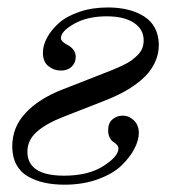

<svg xmlns="http://www.w3.org/2000/svg" viewBox="-20 -488 474 520"><path d="M153.8 -12.2Q219.2 -12.2 260 -38.3Q300.8 -64.5 300.8 -85.9Q300.8 -91.3 296.4 -95.9Q292 -100.6 286.9 -103.8Q281.7 -106.9 277.3 -115Q272.9 -123 272.9 -134.8Q272.9 -155.3 284.9 -165Q296.9 -174.8 312 -174.8Q329.1 -174.8 342.5 -162.1Q356 -149.4 356 -127.9Q356 -108.4 344 -85.2Q332 -62 309.1 -39.8Q286.1 -17.6 245.6 -2.7Q205.1 12.2 154.8 12.2Q125 12.2 100.6 6.8Q76.2 1.5 55.9 -10Q35.6 -21.5 24.4 -42.2Q13.2 -63 13.2 -91.8Q13.2 -143.6 49.3 -182.1Q85.4 -220.7 147.9 -245.1L257.8 -288.1Q276.4 -295.4 286.1 -299.3Q295.9 -303.2 311.5 -310.5Q327.1 -317.9 335.4 -324Q343.8 -330.1 352.5 -338.6Q361.3 -347.2 365.2 -357.2Q369.1 -367.2 369.1 -378.9Q369.1 -408.7 342.5 -426.3Q315.9 -443.8 269 -443.8Q216.8 -443.8 180.9 -423.6Q145 -403.3 145 -384.8Q145 -378.9 151.4 -373.8Q157.7 -368.7 165 -365Q172.4 -361.3 178.7 -353.3Q185.1 -345.2 185.1 -334Q185.1 -317.9 174.1 -307.4Q163.1 -296.9 145 -296.9Q126 -296.9 111.1 -308.8Q96.2 -320.8 96.2 -345.2Q96.2 -364.7 107.2 -385.5Q118.2 -406.2 138.9 -425Q159.7 -443.8 194.6 -455.8Q229.5 -467.8 272 -467.8Q332 -467.8 370.4 -443.4Q408.7 -418.9 410.2 -368.2Q410.2 -339.8 397.9 -315.4Q385.7 -291 363.5 -272.2Q341.3 -253.4 316.4 -239.7Q291.5 -226.1 259.8 -213.9L149.9 -170.9Q105 -153.3 79.6 -130.9Q54.2 -108.4 54.2 -77.1Q54.2 -12.2 153.8 -12.2Z"/></svg>

Font: Flanker Steampunk
Style: Italic
Weight: 400
Italic angle: -12°
Designer: Alexey Kryukov, Leonardo Di Lena
Foundry: Alexey Kryukov, Leonardo Di Lena
Version: 1.210